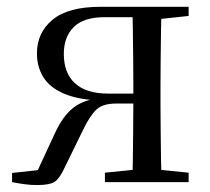

<svg xmlns="http://www.w3.org/2000/svg" viewBox="-20 -536 619 565"><path d="M275.8 -516H535.1V-489.1L425.9 -477.4L411.6 -485.4H286.7Q226.6 -485.4 197.2 -456.5Q167.8 -427.6 167.8 -377.4Q167.8 -321 200.8 -290.8Q233.9 -260.6 298 -260.6H411.6V-231.3H321.8Q282.4 -231.3 263.5 -213.4Q244.5 -195.6 224 -152.8L169.5 -41.4Q156.5 -12.7 142.2 -2Q127.8 8.6 89.1 8.6Q70.7 8.6 52.3 6.1Q33.9 3.6 15.5 0V-27.1L128.2 -39.3L82 -15.3L141.4 -143.5Q164.6 -194.4 196.2 -219.2Q227.7 -244 282.8 -248.8L278.2 -240.2Q209.6 -242.4 167.8 -260.6Q126 -278.8 107.3 -309.3Q88.7 -339.8 88.7 -378.7Q88.7 -439.7 134.6 -477.9Q180.5 -516 275.8 -516ZM369.4 0Q370.4 -24.4 370.9 -65.8Q371.4 -107.3 371.9 -154Q372.4 -200.7 372.4 -240.4V-288.3Q372.4 -321.7 371.9 -365.7Q371.4 -409.7 370.9 -450.7Q370.4 -491.8 369.4 -516H455.5Q454.5 -491.8 453.9 -450.7Q453.3 -409.7 452.8 -365.7Q452.3 -321.7 452.3 -288.3V-228.5Q452.3 -194.3 452.8 -150.3Q453.3 -106.3 453.9 -65.3Q454.5 -24.4 455.5 0ZM288.7 0V-27.8L395.5 -38.6H429.5L535.1 -27.8V0Z"/></svg>

Font: Noto Serif KR
Style: Regular
Weight: 200
Designer: Ryoko NISHIZUKA 西塚涼子 (kana & ideographs); Frank Grießhammer (Latin, Greek & Cyrillic); Wenlong ZHANG 张文龙 (bopomofo); San
Foundry: Adobe
Version: Version 2.001;hotconv 1.1.0;makeotfexe 2.6.0